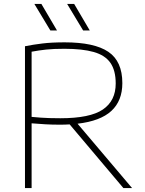

<svg xmlns="http://www.w3.org/2000/svg" viewBox="-20 -964 745 984"><path d="M108 0V-727Q150 -735.5 197.5 -741.2Q245 -747 311 -747Q463.5 -747 535.2 -698.5Q607 -650 607 -538Q607 -447.5 550.8 -395.5Q494.5 -343.5 377.5 -330L657 0H612.5L337 -326.5Q313.5 -325 288 -325Q245.5 -325 212.5 -327Q179.5 -329 142 -332V0ZM289 -358Q441.5 -358 507.2 -402.8Q573 -447.5 573 -536Q573 -603 545.8 -642Q518.5 -681 460.5 -697.5Q402.5 -714 310 -714Q254 -714 216.8 -710Q179.5 -706 142 -699V-365Q169 -362.5 190 -361Q211 -359.5 233.8 -358.8Q256.5 -358 289 -358ZM406 -808 324 -944H360L440 -808ZM238 -808 156 -944H192L272 -808Z"/></svg>

Font: Encode Sans Expanded Expanded Thin
Style: Regular
Weight: 100
Width: 7
Designer: Multiple Designers
Foundry: Impallari Type
Version: Version 3.000; ttfautohint (v1.8.3) -l 8 -r 50 -G 200 -x 14 